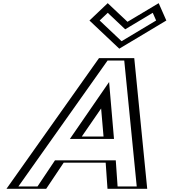

<svg xmlns="http://www.w3.org/2000/svg" viewBox="-20 -1192 1070 1212"><path d="M1007.9 -1061 967.7 -1152 780.5 -1040 661.7 -1152 565.9 -1061 737.4 -899ZM803.2 -825 885 0H683L671.4 -165H357.4L247 0H45L629.2 -825ZM657.9 -330H471.9L637.3 -570ZM987.8 -1064.1 743 -917.6 587.9 -1064.1 658.4 -1131.1 774.8 -1021.4 958.2 -1131.1ZM788.5 -810 867.3 -15H698L686.4 -180H351.5L241.1 -15H71.8L634.8 -810ZM675.3 -315H445.5L649.8 -611.5ZM987.8 -1064.1 958.2 -1131.1 774.8 -1021.4 658.4 -1131.1 587.9 -1064.1 743 -917.6ZM788.5 -810H634.8L71.8 -15H241.1L351.5 -180H686.4L698 -15H867.3ZM675.3 -315 649.8 -611.5 445.5 -315ZM1007.9 -1061 737.4 -899 565.9 -1061 661.7 -1152 780.5 -1040 967.7 -1152ZM803.2 -825H629.2L45 0H247L357.4 -165H671.4L683 0H885ZM657.9 -330 637.3 -570 471.9 -330ZM965.6 -1062.6 747.4 -931.9 609.1 -1062.6 660.2 -1111.1 770.4 -1007.1 944.2 -1111.1ZM764.3 -810 843.1 -15H722.3L710.8 -180H327.1L216.7 -15H96.1L659.1 -810ZM699.6 -315 668.7 -674.3 421.1 -315ZM1030 -1062.5 981.7 -1172 784.8 -1054.3 660 -1172 544.7 -1062.5 733 -884.7ZM827.5 -825H604.9L20.7 0H271.4L381.9 -165H647.1L658.6 0H909.3ZM633.6 -330H496.2L618.3 -507.2Z"/></svg>

Font: Hussar Outliner
Style: Obl
Weight: 700
Foundry: Cannot Into Space Fonts
Version: Version 0.92